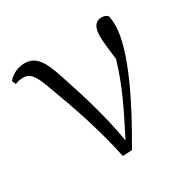

<svg xmlns="http://www.w3.org/2000/svg" viewBox="-125 -651 783 783"><g transform="rotate(-30 266.5 -259.5)"><path d="M239 7 283 5C382 -162 479 -358 479 -469C479 -486 478 -499 475 -514C468 -522 460 -526 446 -526C417 -526 402 -505 402 -462C402 -436 406 -401 413 -350C379 -236 338 -156 280 -42C260 -166 222 -287 187 -392C157 -486 132 -521 79 -521C51 -521 19 -507 0 -484L8 -465C18 -470 31 -473 47 -473C78 -473 96 -452 122 -376C163 -267 208 -140 239 7Z"/></g></svg>

Font: Source Han Serif CN Light
Style: Regular
Weight: 300
Designer: Ryoko NISHIZUKA 西塚涼子 (kana & ideographs); Frank Grießhammer (Latin, Greek & Cyrillic); Wenlong ZHANG 张文龙 (bopomofo); San
Foundry: Adobe
Version: Version 2.003;hotconv 1.1.1;makeotfexe 2.6.0